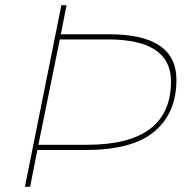

<svg xmlns="http://www.w3.org/2000/svg" viewBox="-20 -720 716 740"><path d="M96 0H76L216.5 -700H236.5L214.5 -588H400.5Q660 -588 660 -412.5Q660 -284.5 575.2 -213.2Q490.5 -142 311.5 -142H124ZM315.5 -162Q639 -162 639 -406.5Q639 -568 396.5 -568H210.5L128 -162Z"/></svg>

Font: Argentum Sans Thin
Style: Italic
Weight: 100
Italic angle: -11°
Designer: Julieta Ulanovsky (font), Cristiano Sobral (main changes and remaster)
Foundry: Julieta Ulanovsky (font), Cristiano Sobral (main changes and remaster)
Version: Version 2.007;June 15, 2022;FontCreator 14.0.0.2814 64-bit; 